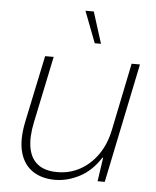

<svg xmlns="http://www.w3.org/2000/svg" viewBox="-53 -772 674 827"><g transform="rotate(5 284.5 -358.5)"><path d="M215 10Q158 10 118.5 -16.5Q79 -43 64.5 -95.5Q50 -148 66 -227L127 -517H164L104 -230Q90 -164 98.5 -118Q107 -72 138 -48Q169 -24 223 -24Q275 -24 319.5 -48Q364 -72 396 -117Q428 -162 441 -225L501 -517H537L430 0H399L414 -103H411Q374 -45 321.5 -17.5Q269 10 215 10ZM335 -591 283 -727H319L362 -591Z"/></g></svg>

Font: Mona Sans
Style: Italic
Weight: 200
Italic angle: -11.6951°
Designer: Deni Anggara
Foundry: GitHub
Version: Version 2.000